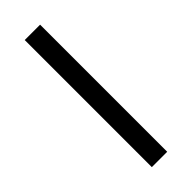

<svg xmlns="http://www.w3.org/2000/svg" viewBox="-239 -619 763 763"><g transform="rotate(-45 142.5 -238.0)"><path d="M99.1 119.1H185.5V-595.2H99.1Z"/></g></svg>

Font: Now Black
Style: Regular
Weight: 400
Designer: Alfredo Marco Pradil
Foundry: Alfredo Marco Pradil
Version: Version 1.200;hotconv 1.0.109;makeotfexe 2.5.65596